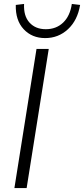

<svg xmlns="http://www.w3.org/2000/svg" viewBox="-20 -953 426 973"><path d="M53 0 165 -705H227L115 0ZM209 -760Q142 -760 100 -805Q58 -850 60 -928L102 -933Q99 -872 129.5 -838.5Q160 -805 212 -805Q265 -805 300 -838.5Q335 -872 344 -933L386 -928Q373 -850 324.5 -805Q276 -760 209 -760Z"/></svg>

Font: Nunito Sans Light
Style: Italic
Weight: 300
Italic angle: -9°
Designer: Vernon Adams
Foundry: Vernon Adams
Version: Version 3.006; ttfautohint (v1.8.3)